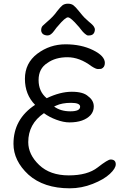

<svg xmlns="http://www.w3.org/2000/svg" viewBox="-20 -1005 671 1040"><path d="M233 -473Q306 -508 369 -508Q432 -508 458 -483Q488 -461 488 -428Q488 -402 471 -382Q434 -342 356 -342Q324 -342 285 -356.5Q246 -371 218 -392Q133 -334 133 -235Q133 -168 192 -111.5Q251 -55 352.5 -55Q454 -55 509 -98Q564 -141 579 -141Q607 -141 607 -115Q607 -93 575 -63Q543 -33 482.5 -9Q422 15 358 15Q217 15 134 -59Q53 -134 53 -226Q53 -360 170 -437Q115 -493 115 -578Q115 -663 182 -714Q250 -765 335 -765Q420 -765 484 -733.5Q548 -702 548 -664Q548 -640 528 -632Q522 -631 510.5 -631Q499 -631 476 -646Q411 -695 345.5 -695Q280 -695 237 -664Q189 -634 189 -571.5Q189 -509 233 -473ZM284 -433 273 -428Q308 -402 361 -402Q414 -402 414 -427Q414 -448 365 -448Q316 -448 284 -433ZM404 -863Q363 -911 348 -911Q333 -911 293 -863Q290 -861 272.5 -837Q255 -813 238.5 -813Q222 -813 212 -821Q203 -830 203 -841Q203 -857 211.5 -865.5Q220 -874 233 -885Q270 -916 289 -944Q307 -967 318 -976Q330 -985 348 -985Q366 -985 377.5 -976.5Q389 -968 408.5 -943.5Q428 -919 438 -909Q448 -899 462 -887Q486 -868 490 -858Q494 -852 494 -845Q494 -838 491 -830Q484 -813 463 -813Q461 -813 456 -813Q451 -813 440 -822Q429 -831 417.5 -846.5Q406 -862 404 -863Z"/></svg>

Font: Delius Swash Caps
Style: Regular
Weight: 400
Designer: Natalia Raices
Foundry: Natalia Raices
Version: Version 1.002